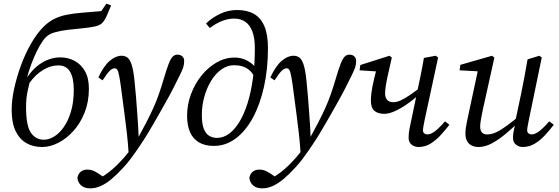

<svg xmlns="http://www.w3.org/2000/svg" viewBox="-20 -794 3067 1054"><path d="M211 13Q162 13 124.5 -8.5Q87 -30 65.5 -75Q44 -120 44 -191Q44 -243 57.5 -306Q71 -369 94.5 -433.5Q118 -498 150 -554Q182 -610 219 -647Q246 -674 276.5 -689.5Q307 -705 344 -712.5Q381 -720 428 -724Q475 -728 536 -733L564 -774L590 -764Q576 -729 564.5 -704Q553 -679 539 -666Q527 -654 497.5 -648Q468 -642 430.5 -638.5Q393 -635 354 -630.5Q315 -626 282.5 -617Q250 -608 232 -590Q216 -574 199 -544.5Q182 -515 166 -477.5Q150 -440 137.5 -400Q125 -360 117 -322L102 -321Q120 -360 144 -390Q168 -420 195 -439.5Q222 -459 251.5 -469Q281 -479 311 -479Q353 -479 388.5 -460.5Q424 -442 446 -404Q468 -366 468 -307Q468 -235 444.5 -176Q421 -117 383 -75Q345 -33 300 -10Q255 13 211 13ZM221 -27Q248 -27 276.5 -44Q305 -61 329.5 -95.5Q354 -130 369.5 -181.5Q385 -233 385 -301Q385 -366 364.5 -400.5Q344 -435 300 -435Q258 -435 216.5 -410Q175 -385 142 -339Q137 -319 132.5 -298.5Q128 -278 125.5 -255.5Q123 -233 123 -207Q123 -104 149.5 -65.5Q176 -27 221 -27Z M476 240Q443 240 425 223.5Q407 207 405 182Q409 160 423.5 148.5Q438 137 459 137Q481 137 499.5 146.5Q518 156 540 172L569 192V200H511V193Q533 182 554 168Q575 154 595 137Q615 120 633 101Q662 72 686.5 40Q711 8 733 -28Q761 -79 782.5 -120.5Q804 -162 821 -199.5Q838 -237 851.5 -275.5Q865 -314 878 -358Q895 -416 906.5 -445Q918 -474 929 -484Q940 -494 954 -494Q971 -494 981 -484.5Q991 -475 991 -460Q991 -441 986 -425Q981 -409 966 -379Q950 -347 932.5 -312Q915 -277 886 -226Q872 -201 857 -174.5Q842 -148 825.5 -119.5Q809 -91 791 -61Q773 -31 752 0Q739 19 725 39.5Q711 60 694.5 81.5Q678 103 657 126Q625 161 594.5 187Q564 213 534.5 226.5Q505 240 476 240ZM686 45Q682 -15 676.5 -62.5Q671 -110 664.5 -160.5Q658 -211 649 -278Q641 -342 635.5 -371.5Q630 -401 624.5 -410Q619 -419 610 -419Q597 -419 583.5 -406.5Q570 -394 543 -353L520 -369Q550 -433 583 -460.5Q616 -488 647 -488Q666 -488 679.5 -478Q693 -468 702.5 -439.5Q712 -411 718 -355Q723 -308 726.5 -264Q730 -220 733 -178.5Q736 -137 738.5 -98Q741 -59 742 -22H756Z M1154 7Q1105 7 1072 -12.5Q1039 -32 1023 -69Q1007 -106 1007 -158Q1007 -219 1028 -276Q1049 -333 1085.5 -378.5Q1122 -424 1169 -451Q1216 -478 1268 -478Q1318 -478 1359 -447Q1400 -416 1413 -355H1420L1391 -327Q1378 -386 1346.5 -411Q1315 -436 1265 -436Q1228 -436 1195.5 -413Q1163 -390 1139 -350.5Q1115 -311 1101.5 -262.5Q1088 -214 1088 -163Q1088 -114 1099 -86.5Q1110 -59 1129 -48Q1148 -37 1171 -37Q1206 -37 1237 -59.5Q1268 -82 1294 -124.5Q1320 -167 1339 -227.5Q1358 -288 1368.5 -364Q1379 -440 1379 -530Q1379 -585 1365.5 -621Q1352 -657 1326.5 -674.5Q1301 -692 1266 -692Q1232 -692 1198 -678.5Q1164 -665 1132 -640L1111 -665Q1144 -697 1188 -718Q1232 -739 1281 -739Q1336 -739 1373.5 -718Q1411 -697 1431 -651Q1451 -605 1451 -530Q1451 -415 1429 -317Q1407 -219 1367.5 -146.5Q1328 -74 1273.5 -33.5Q1219 7 1154 7Z M1420 240Q1387 240 1369 223.5Q1351 207 1349 182Q1353 160 1367.5 148.5Q1382 137 1403 137Q1425 137 1443.5 146.5Q1462 156 1484 172L1513 192V200H1455V193Q1477 182 1498 168Q1519 154 1539 137Q1559 120 1577 101Q1606 72 1630.5 40Q1655 8 1677 -28Q1705 -79 1726.5 -120.5Q1748 -162 1765 -199.5Q1782 -237 1795.5 -275.5Q1809 -314 1822 -358Q1839 -416 1850.5 -445Q1862 -474 1873 -484Q1884 -494 1898 -494Q1915 -494 1925 -484.5Q1935 -475 1935 -460Q1935 -441 1930 -425Q1925 -409 1910 -379Q1894 -347 1876.5 -312Q1859 -277 1830 -226Q1816 -201 1801 -174.5Q1786 -148 1769.5 -119.5Q1753 -91 1735 -61Q1717 -31 1696 0Q1683 19 1669 39.5Q1655 60 1638.5 81.5Q1622 103 1601 126Q1569 161 1538.5 187Q1508 213 1478.5 226.5Q1449 240 1420 240ZM1630 45Q1626 -15 1620.5 -62.5Q1615 -110 1608.5 -160.5Q1602 -211 1593 -278Q1585 -342 1579.5 -371.5Q1574 -401 1568.5 -410Q1563 -419 1554 -419Q1541 -419 1527.5 -406.5Q1514 -394 1487 -353L1464 -369Q1494 -433 1527 -460.5Q1560 -488 1591 -488Q1610 -488 1623.5 -478Q1637 -468 1646.5 -439.5Q1656 -411 1662 -355Q1667 -308 1670.5 -264Q1674 -220 1677 -178.5Q1680 -137 1682.5 -98Q1685 -59 1686 -22H1700Z M2089 -169Q2056 -169 2036 -185Q2016 -201 2016 -242Q2016 -258 2018 -276.5Q2020 -295 2024 -316.5Q2028 -338 2034 -362.5Q2040 -387 2047 -415L2062 -401L1954 -408L1958 -437L2118 -488L2131 -478Q2115 -411 2107 -372Q2099 -333 2096.5 -313Q2094 -293 2094 -281Q2094 -259 2105 -246Q2116 -233 2140 -233Q2158 -233 2180 -243Q2202 -253 2230.5 -272.5Q2259 -292 2294 -318L2313 -296H2303Q2266 -260 2226.5 -231Q2187 -202 2151.5 -185.5Q2116 -169 2089 -169ZM2277 13Q2256 13 2239.5 0Q2223 -13 2223 -38Q2223 -49 2224.5 -64.5Q2226 -80 2233 -111L2269 -284Q2279 -331 2289 -379.5Q2299 -428 2307 -476L2372 -488L2385 -478L2311 -135Q2307 -116 2304.5 -101Q2302 -86 2302 -78Q2302 -68 2309 -62Q2316 -56 2325 -56Q2345 -56 2368.5 -74Q2392 -92 2423 -128L2447 -109Q2424 -79 2398 -51Q2372 -23 2342.5 -5Q2313 13 2277 13Z M2608 13Q2586 13 2569.5 5Q2553 -3 2544 -19.5Q2535 -36 2535 -60Q2535 -88 2542.5 -122.5Q2550 -157 2556 -186L2607 -424L2614 -402L2503 -408L2507 -438L2681 -488L2694 -478L2631 -194Q2627 -174 2623.5 -156.5Q2620 -139 2618 -124.5Q2616 -110 2616 -99Q2616 -77 2626 -66.5Q2636 -56 2654 -56Q2678 -56 2704 -68Q2730 -80 2765 -106Q2800 -132 2849 -172L2856 -144H2849Q2800 -96 2758 -61Q2716 -26 2679 -6.5Q2642 13 2608 13ZM2849 13Q2829 13 2812.5 0Q2796 -13 2796 -39Q2796 -50 2798.5 -66.5Q2801 -83 2811 -120H2807L2840 -276Q2850 -324 2859 -372Q2868 -420 2876 -468L2941 -488L2954 -478L2883 -135Q2879 -116 2876.5 -101Q2874 -86 2874 -78Q2874 -68 2881 -62Q2888 -56 2897 -56Q2917 -56 2940.5 -74Q2964 -92 2995 -128L3020 -109Q2997 -79 2971 -51Q2945 -23 2915 -5Q2885 13 2849 13Z"/></svg>

Font: Source Serif 4
Style: Italic
Weight: 400
Italic angle: -12°
Designer: Frank Grießhammer
Foundry: Adobe Systems Incorporated
Version: Version 4.004;hotconv 1.0.116;makeotfexe 2.5.65601